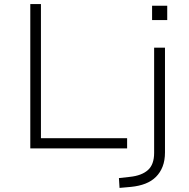

<svg xmlns="http://www.w3.org/2000/svg" viewBox="-20 -725 924 938"><path d="M128 0V-705H180V-50H601V0ZM723 -627V-697H797V-627ZM564 193 561 145 615 139Q672 133 702.5 106Q733 79 733 22V-492H786V20Q786 59 774.5 88.5Q763 118 742 139Q721 160 690.5 172Q660 184 620 188Z"/></svg>

Font: Nunito Sans 7pt SemiExpanded ExtraLight
Style: Regular
Weight: 250
Width: 6
Designer: Vernon Adams
Foundry: Vernon Adams
Version: Version 3.101;gftools[0.9.27]